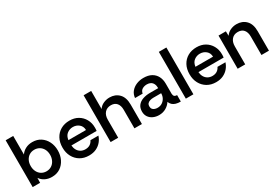

<svg xmlns="http://www.w3.org/2000/svg" viewBox="38 -1588 3556 2487"><g transform="rotate(-30 1816.0 -344.0)"><path d="M337 12Q284 12 239 -9.5Q194 -31 166 -73L164 0H53V-700H166V-422Q192 -461 236.5 -484.5Q281 -508 338 -508Q410 -508 462.5 -473.5Q515 -439 544 -380.5Q573 -322 573 -249Q573 -177 544 -117.5Q515 -58 462.5 -23Q410 12 337 12ZM312 -87Q355 -87 388 -108Q421 -129 439.5 -166.5Q458 -204 458 -249Q458 -298 438.5 -334Q419 -370 386 -389.5Q353 -409 312 -409Q269 -409 236.5 -388.5Q204 -368 185.5 -331.5Q167 -295 167 -248Q167 -201 185.5 -164.5Q204 -128 237 -107.5Q270 -87 312 -87Z M893 12Q818 12 762 -21.5Q706 -55 674.5 -113.5Q643 -172 643 -248Q643 -327 674.5 -385Q706 -443 762.5 -475.5Q819 -508 894 -508Q967 -508 1021 -476.5Q1075 -445 1106 -390Q1137 -335 1137 -265Q1137 -251 1136.5 -240Q1136 -229 1134 -216H757Q760 -177 777 -146.5Q794 -116 823.5 -99Q853 -82 891 -82Q932 -82 960.5 -100Q989 -118 1005 -152H1124Q1110 -107 1079.5 -70Q1049 -33 1002.5 -10.5Q956 12 893 12ZM758 -295H1021Q1020 -350 982 -382Q944 -414 891 -414Q843 -414 804.5 -385Q766 -356 758 -295Z M1219 0V-700H1332V-429Q1357 -468 1401.5 -488Q1446 -508 1493 -508Q1579 -508 1633 -453Q1687 -398 1687 -291V0H1575V-277Q1575 -340 1545.5 -376Q1516 -412 1459 -412Q1400 -412 1366 -373.5Q1332 -335 1332 -269V0Z M1940 12Q1894 12 1854.5 -5.5Q1815 -23 1791.5 -57Q1768 -91 1768 -138Q1768 -194 1796 -229Q1824 -264 1872 -280.5Q1920 -297 1978 -297H2102Q2102 -337 2089 -362.5Q2076 -388 2053 -400.5Q2030 -413 1999 -413Q1959 -413 1929 -395Q1899 -377 1892 -336H1778Q1783 -390 1814.5 -428.5Q1846 -467 1895 -487.5Q1944 -508 2000 -508Q2072 -508 2119.5 -481.5Q2167 -455 2191.5 -408Q2216 -361 2216 -299V-148Q2217 -121 2229.5 -109Q2242 -97 2269 -96V0Q2227 0 2197 -9Q2167 -18 2147.5 -36Q2128 -54 2116 -83Q2092 -43 2045.5 -15.5Q1999 12 1940 12ZM1969 -80Q2008 -80 2037.5 -98.5Q2067 -117 2084.5 -148.5Q2102 -180 2102 -218V-221H1986Q1960 -221 1936 -214Q1912 -207 1898 -191.5Q1884 -176 1884 -149Q1884 -113 1909 -96.5Q1934 -80 1969 -80Z M2344 0V-700H2457V0Z M2793 12Q2718 12 2662 -21.5Q2606 -55 2574.5 -113.5Q2543 -172 2543 -248Q2543 -327 2574.5 -385Q2606 -443 2662.5 -475.5Q2719 -508 2794 -508Q2867 -508 2921 -476.5Q2975 -445 3006 -390Q3037 -335 3037 -265Q3037 -251 3036.5 -240Q3036 -229 3034 -216H2657Q2660 -177 2677 -146.5Q2694 -116 2723.5 -99Q2753 -82 2791 -82Q2832 -82 2860.5 -100Q2889 -118 2905 -152H3024Q3010 -107 2979.5 -70Q2949 -33 2902.5 -10.5Q2856 12 2793 12ZM2658 -295H2921Q2920 -350 2882 -382Q2844 -414 2791 -414Q2743 -414 2704.5 -385Q2666 -356 2658 -295Z M3119 0V-496H3229L3231 -428Q3256 -467 3300 -487.5Q3344 -508 3392 -508Q3479 -508 3533 -453Q3587 -398 3587 -291V0H3475V-277Q3475 -340 3445 -376Q3415 -412 3357 -412Q3299 -412 3265.5 -373.5Q3232 -335 3232 -269V0Z"/></g></svg>

Font: Rethink Sans SemiBold
Style: Regular
Weight: 600
Designer: The Rethink Sans project authors (Hans Thiessen). DM Sans designed by Colophon Foundry.
Foundry: Rethink Communications LLC
Version: Version 1.001